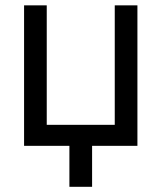

<svg xmlns="http://www.w3.org/2000/svg" viewBox="-20 -556 616 732"><path d="M71.8 0V-535.6H158.2V-80.1H417.5V-535.6H503.9V0ZM244.6 156.2V-31.2H331.1V156.2Z"/></svg>

Font: Inter 20pt
Style: Regular
Weight: 400
Version: Version 4.001;git-66647c0bb